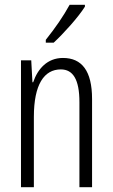

<svg xmlns="http://www.w3.org/2000/svg" viewBox="-20 -785 472 805"><path d="M336 -757V-765H272C245 -716 214 -671 172 -618V-606H205C245 -643 307 -711 336 -757ZM244 -542C178 -542 138 -496 119 -440H116L111 -532H68V0H122V-295C122 -431 165 -494 235 -494C286 -494 313 -452 313 -357V0H366V-370C366 -488 323 -542 244 -542Z"/></svg>

Font: Noto Sans Lao ExtraCondensed Light
Style: Regular
Weight: 300
Width: 2
Designer: Monotype Design Team
Foundry: Monotype Imaging Inc.
Version: Version 2.003